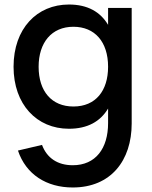

<svg xmlns="http://www.w3.org/2000/svg" viewBox="-20 -575 673 850"><path d="M285 -555C143.5 -555 40 -448.5 40 -279.5C40 -112.5 143 -5 285 -5C368 -5 424.5 -37.5 458.5 -94.5V-30C458.5 81.5 404 156.5 302 156.5C235 156.5 187.5 124.5 166 66.5L59.5 91.5C95 197.5 186 255 302 255C471 255 563 135.5 563 -28.5V-540H458.5V-465C424.5 -522 368.5 -555 285 -555ZM305 -103.5C209.5 -103.5 151 -170 151 -279.5C151 -386.5 208.5 -456.5 305 -456.5C399.5 -456.5 458.5 -390 458.5 -279.5C458.5 -173 403.5 -103.5 305 -103.5Z"/></svg>

Font: Vela Sans SemBd
Style: Regular
Weight: 600
Designer: Principal design: Mikhail Sharanda - project Manrope.
Design modification: Ravid Balaliev
Foundry: Mikhail Sharanda
Version: Version 1.001